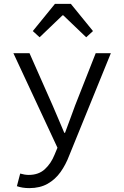

<svg xmlns="http://www.w3.org/2000/svg" viewBox="-20 -760 640 989"><path d="M131 209Q95 209 67 199L84 134Q94 137 105.5 139Q117 141 128 141Q179 141 211 111.5Q243 82 261 37L276 1L49 -486H132L251 -217Q265 -185 280.5 -148Q296 -111 311 -76H315Q328 -111 341.5 -147.5Q355 -184 367 -217L473 -486H551L337 40Q319 88 292 126Q265 164 225.5 186.5Q186 209 131 209ZM184 -568 149 -600 263 -740H345L459 -600L424 -568L306 -681H302Z"/></svg>

Font: SauceCodePro NFM
Style: Regular
Weight: 400
Monospace: yes
Designer: Paul D. Hunt, Teo Tuominen
Foundry: Adobe
Version: Version 2.042;hotconv 1.1.0;makeotfexe 2.6.0;Nerd Fonts 3.3.